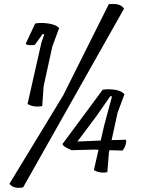

<svg xmlns="http://www.w3.org/2000/svg" viewBox="-20 -852 713 955"><path d="M515 -408Q579 -408 599 -383L565 -292L535 -155L606 -157Q610 -148 604 -130Q598 -112 589 -103L524 -105L522 -95L514 4Q478 12 447 -6L470 -107L451 -108L336 -105Q307 -118 299.5 -124Q292 -130 291 -136L491 -406Q509 -408 515 -408ZM365 -148 481 -153 499 -231 537 -372 529 -374 460 -275ZM294 -377 521 -831Q579 -838 597 -809L95 80Q47 89 27 62ZM193 -684 154 -630Q145 -626 127 -627.5Q109 -629 108 -635L155 -735Q186 -741 224 -734.5Q262 -728 274 -712L240 -620L197 -423L190 -324Q146 -317 117 -335L186 -640L200 -680Z"/></svg>

Font: Tillana
Style: Regular
Weight: 400
Designer: Lipi Raval (Devanagari, Latin), Jonny Pinhorn (Latin)
Foundry: Indian Type Foundry
Version: Version 2.003;PS 1.0;hotconv 1.0.79;makeotf.lib2.5.61930; tt